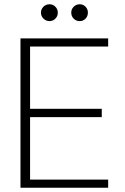

<svg xmlns="http://www.w3.org/2000/svg" viewBox="-20 -880 585 900"><path d="M76 0V-700H487V-662H121V-370H457V-331H121V-38H487V0ZM212 -781Q196 -781 184 -792.5Q172 -804 172 -821Q172 -837 183.5 -848.5Q195 -860 212 -860Q228 -860 239.5 -848.5Q251 -837 251 -821Q251 -804 239.5 -792.5Q228 -781 212 -781ZM354 -781Q337 -781 325.5 -792.5Q314 -804 314 -821Q314 -837 325.5 -848.5Q337 -860 354 -860Q370 -860 381 -848.5Q392 -837 392 -821Q392 -804 381 -792.5Q370 -781 354 -781Z"/></svg>

Font: DM Sans 24pt ExtraLight
Style: Regular
Weight: 250
Designer: Colophon Foundry, Jonny Pinhorn
Foundry: Colophon Foundry
Version: Version 4.004;gftools[0.9.30]